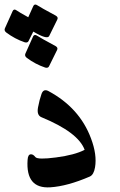

<svg xmlns="http://www.w3.org/2000/svg" viewBox="-52 -797 523 838"><path d="M129.4 -285.2Q107.4 -293.9 114 -328.6Q120.6 -363.3 129.2 -387Q137.7 -410.6 158.7 -399.9Q295.4 -326.7 345.2 -192.9Q372.1 -121.6 362.8 -66.9Q357.4 -34.2 339.8 -26.4Q242.7 15.6 168 20.5Q59.6 27.8 68.4 -99.1Q69.8 -123.5 83 -123.5Q92.8 -124 102.3 -111.6Q111.8 -99.1 193.1 -109.9Q274.4 -120.6 317.4 -143.1Q289.6 -219.2 129.4 -285.2ZM161.6 -506.8Q157.2 -499 145.5 -502Q102.1 -516.6 64.5 -544.9Q54.7 -552.7 58.6 -562.5L92.8 -638.7Q98.6 -648.9 110.4 -640.9Q122.1 -632.8 190.9 -595.7Q202.1 -588.9 197.3 -579.1ZM72.3 -617.2Q67.9 -609.4 56.2 -612.3Q12.7 -627 -24.9 -655.3Q-34.7 -663.1 -30.8 -672.9L3.4 -749Q8.8 -759.8 19.8 -752Q30.8 -744.1 71.3 -721.7L93.8 -771.5Q99.6 -781.7 111.3 -773.7Q123 -765.6 191.9 -728.5Q203.1 -721.7 198.2 -711.9L162.6 -639.6Q153.8 -623 93.3 -659.2Z"/></svg>

Font: Amiri
Style: Bold Slanted
Weight: 700
Italic angle: 9°
Designer: Khaled Hosny
Version: Version 000.107